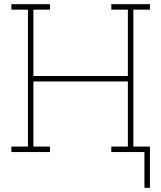

<svg xmlns="http://www.w3.org/2000/svg" viewBox="-20 -731 775 923"><path d="M34.7 0V-26.4H114.3V-684.6H34.7V-710.9H220.2V-684.6H140.6V-365.7H594.7V-684.6H515.1V-710.9H700.7V-684.6H621.1V-26.4H700.7V0H515.1V-26.4H594.7V-339.4H140.6V-26.4H220.2V0ZM674.3 171.9V-11.7H700.7V171.9Z"/></svg>

Font: Roboto Slab Thin
Style: Regular
Weight: 100
Designer: Google
Version: Version 2.000; ttfautohint (v1.8.1.43-b0c9)